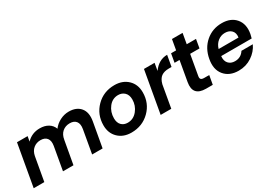

<svg xmlns="http://www.w3.org/2000/svg" viewBox="5 -1445 3085 2208"><g transform="rotate(-30 1547.5 -341.0)"><path d="M793 0 847 -306Q858 -371 831.5 -405.5Q805 -440 748 -440Q690 -440 650 -405.5Q610 -371 600 -306V-307L545 0H406L460 -306Q471 -371 444 -405.5Q417 -440 360 -440Q305 -440 265.5 -407.5Q226 -375 214 -315L158 0H17L115 -554H256L244 -488Q315 -562 420 -562Q485 -562 531 -534.5Q577 -507 596 -456Q631 -504 687.5 -533Q744 -562 805 -562Q907 -562 958.5 -499.5Q1010 -437 990 -325L932 0Z M1655 -329Q1655 -185 1556.5 -88Q1458 9 1313 9Q1206 9 1139.5 -55.5Q1073 -120 1073 -224Q1073 -367 1170 -465Q1267 -563 1412 -563Q1520 -563 1587.5 -498.5Q1655 -434 1655 -329ZM1218 -234Q1218 -175 1249.5 -143Q1281 -111 1332 -111Q1408 -111 1459 -173.5Q1510 -236 1510 -318Q1510 -378 1476.5 -410.5Q1443 -443 1392 -443Q1316 -443 1267 -380.5Q1218 -318 1218 -234Z M1844 0H1703L1801 -554H1942L1925 -456Q2001 -562 2113 -562L2087 -415H2050Q1988 -415 1950.5 -388Q1913 -361 1896 -296Z M2160 -172 2207 -439H2141L2161 -554H2228L2252 -691H2393L2369 -554H2492L2472 -439H2348L2301 -171Q2296 -143 2307 -130.5Q2318 -118 2350 -118H2416L2395 0H2306Q2130 0 2160 -172Z M2813 -448Q2760 -448 2718 -414.5Q2676 -381 2659 -323H2923Q2932 -381 2900.5 -414.5Q2869 -448 2813 -448ZM3027 -174Q2990 -94 2912.5 -42.5Q2835 9 2737 9Q2615 9 2550 -69.5Q2485 -148 2509 -277Q2532 -407 2622.5 -485Q2713 -563 2837 -563Q2958 -563 3021 -487.5Q3084 -412 3062 -290Q3056 -260 3049 -238H2644Q2637 -177 2668 -142Q2699 -107 2754 -107Q2834 -107 2876 -174Z"/></g></svg>

Font: Poppins SemiBold
Style: Italic
Weight: 600
Italic angle: -10°
Designer: Ninad Kale (Devanagari), Jonny Pinhorn (Latin)
Foundry: Indian Type Foundry
Version: Version 3.200;PS 1.000;hotconv 16.6.54;makeotf.lib2.5.65590